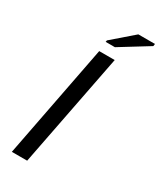

<svg xmlns="http://www.w3.org/2000/svg" viewBox="-217 -938 841 1009"><g transform="rotate(30 204.0 -433.5)"><path d="M40 0 173 -688H267L133 0ZM178 -747 180 -757 307 -867H408L406 -853L234 -747Z"/></g></svg>

Font: Libra Sans Modern
Style: Italic
Weight: 400
Italic angle: -12°
Foundry: Stefan Peev, Context Ltd
Version: Version 1.000